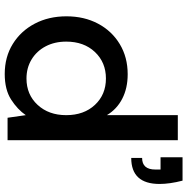

<svg xmlns="http://www.w3.org/2000/svg" viewBox="-10 -770 792 812"><g transform="rotate(90 386.0 -364.0)"><path d="M648 -523V-569Q697 -569 697 -625V-647H645V-740H744Q751 -713 754.5 -688.5Q758 -664 758 -643Q758 -523 648 -523ZM293 12Q221 12 166 -22Q111 -56 80 -115Q49 -174 49 -249Q49 -324 80 -382.5Q111 -441 166.5 -474.5Q222 -508 294 -508Q353 -508 397.5 -485Q442 -462 467 -420V-720H573V0H478L467 -77Q443 -42 401 -15Q359 12 293 12ZM312 -80Q380 -80 423.5 -127Q467 -174 467 -248Q467 -323 423.5 -369.5Q380 -416 312 -416Q244 -416 200 -369.5Q156 -323 156 -248Q156 -199 176 -161Q196 -123 231.5 -101.5Q267 -80 312 -80Z"/></g></svg>

Font: Ultramarine Medium
Style: Regular
Weight: 500
Designer: Colophon Foundry, Jonny Pinhorn
Foundry: Colophon Foundry
Version: Version 1.200; ttfautohint (v1.8.3)